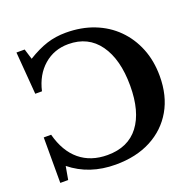

<svg xmlns="http://www.w3.org/2000/svg" viewBox="-136 -923 1095 1075"><g transform="rotate(-20 411.5 -385.0)"><path d="M135 -708Q197 -746 250 -763Q303 -780 364 -780Q456 -780 531.5 -750.5Q607 -721 661.5 -666.5Q716 -612 746 -537.5Q776 -463 776 -372Q776 -255 726.5 -169.5Q677 -84 587.5 -37Q498 10 376 10Q219 10 109 -79L95 0H48V-271H92Q120 -165 186 -110.5Q252 -56 351 -56Q474 -56 538 -140Q602 -224 602 -378Q602 -535 537.5 -625Q473 -715 355 -715Q270 -715 209 -662Q148 -609 127 -517H87L67 -770H116Z"/></g></svg>

Font: Libre Baskerville
Style: Bold
Weight: 700
Designer: Pablo Impallari, Rodrigo Fuenzalida
Foundry: Pablo Impallari, Rodrigo Fuenzalida
Version: Version 1.051; ttfautohint (v1.8.4.7-5d5b)